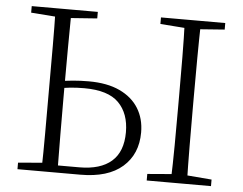

<svg xmlns="http://www.w3.org/2000/svg" viewBox="-51 -786 1073 848"><g transform="rotate(5 485.0 -361.5)"><path d="M198 0V-32H327Q421 -32 470 -75Q519 -118 519 -204Q519 -287 472 -334.5Q425 -382 319 -382Q285 -382 256.5 -379Q228 -376 198 -370V-402Q233 -408 266.5 -411Q300 -414 336 -414Q418 -414 473.5 -388Q529 -362 557.5 -316Q586 -270 586 -209Q586 -113 521.5 -56.5Q457 0 335 0ZM162 0Q164 -83 164 -166Q164 -249 164 -333V-390Q164 -474 164 -557.5Q164 -641 162 -723H233Q232 -641 231.5 -557.5Q231 -474 231 -390V-333Q231 -249 231.5 -166Q232 -83 233 0ZM735 0Q738 -83 738.5 -166Q739 -249 739 -333V-390Q739 -474 738.5 -557.5Q738 -641 735 -723H807Q805 -641 804.5 -557.5Q804 -474 804 -390V-333Q804 -249 804.5 -166Q805 -83 807 0ZM56 -694V-723H349V-694L212 -684H189ZM629 0V-29L762 -40H780L914 -29V0ZM629 -694V-723H914V-694L780 -684H762ZM56 0V-29L188 -40H198V0Z"/></g></svg>

Font: Source Han Serif JP VF
Style: Regular
Weight: 250
Designer: Ryoko NISHIZUKA 西塚涼子 (kana & ideographs); Frank Grießhammer (Latin, Greek & Cyrillic); Wenlong ZHANG 张文龙 (bopomofo); San
Foundry: Adobe
Version: Version 2.001;hotconv 1.1.0;makeotfexe 2.6.0